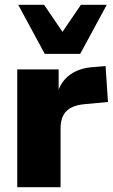

<svg xmlns="http://www.w3.org/2000/svg" viewBox="-20 -782 474 802"><path d="M52 0V-492H225V-371H215Q225 -431 265.5 -464.5Q306 -498 372 -502L421 -506L431 -356L334 -347Q281 -342 257 -317.5Q233 -293 233 -245V0ZM167 -557 56 -762H164L241 -649L318 -762H426L315 -557Z"/></svg>

Font: Nunito Sans 12pt Black
Style: Regular
Weight: 900
Designer: Vernon Adams
Foundry: Vernon Adams
Version: Version 3.101;gftools[0.9.27]